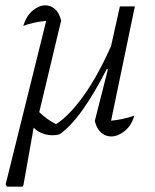

<svg xmlns="http://www.w3.org/2000/svg" viewBox="-20 -505 581 719"><path d="M65 194H6L1 186L153 -427Q103 -422 67 -408Q79 -446 102.5 -465.5Q126 -485 150 -485Q170 -485 186 -471Q202 -457 209 -428L127 -85Q159 -55 190 -40Q241 -73 294.5 -148.5Q348 -224 396 -333L429 -481H485L396 -53Q440 -57 483 -72Q472 -34 446.5 -14Q421 6 396 6Q375 6 358.5 -8.5Q342 -23 335 -52L384 -245L380 -247Q335 -158 290 -94.5Q245 -31 203 -2Q176 5 149.5 -2Q123 -9 106 -27L68 187Z"/></svg>

Font: Piazzolla Light
Style: Italic
Weight: 300
Italic angle: -11.3°
Designer: Juan Pablo del Peral
Foundry: Huerta Tipografica
Version: Version 1.330